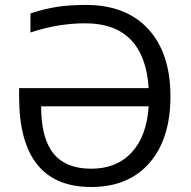

<svg xmlns="http://www.w3.org/2000/svg" viewBox="-20 -745 770 775"><path d="M324.2 -650.9Q213.4 -650.9 103 -613.8V-690.9Q159.2 -709.5 210.4 -717.3Q261.7 -725.1 327.1 -725.1Q488.8 -725.1 578.4 -627.7Q668 -530.3 668 -356Q668 -185.1 583.5 -87.6Q499 9.8 348.1 9.8Q57.1 9.8 57.1 -355V-389.2H580.1Q571.8 -519 507.6 -585Q443.4 -650.9 324.2 -650.9ZM348.1 -64Q450.7 -64 511.5 -129.6Q572.3 -195.3 580.1 -315.9H146Q146 -187 195.8 -125.5Q245.6 -64 348.1 -64Z"/></svg>

Font: HunimalSansv1.5
Style: Regular
Weight: 400
Foundry: Ascender Corporation
Version: Version 1.10